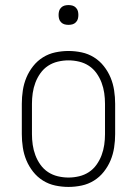

<svg xmlns="http://www.w3.org/2000/svg" viewBox="-20 -729 540 757"><path d="M250 8Q224 8 198 2.5Q172 -3 149.5 -17Q127 -31 110.5 -52Q94 -73 84 -97Q74 -121 70 -147.5Q66 -174 66 -200V-320Q66 -346 70 -372.5Q74 -399 84 -423Q94 -447 110.5 -468Q127 -489 149.5 -503Q172 -517 198 -522.5Q224 -528 250 -528Q276 -528 302 -522.5Q328 -517 350.5 -503Q373 -489 389.5 -468Q406 -447 416 -423Q426 -399 430 -372.5Q434 -346 434 -320V-200Q434 -174 430 -147.5Q426 -121 416 -97Q406 -73 389.5 -52Q373 -31 350.5 -17Q328 -3 302 2.5Q276 8 250 8ZM250 -29Q271 -29 292 -34Q313 -39 330.5 -50.5Q348 -62 360.5 -79.5Q373 -97 380.5 -117Q388 -137 391 -158Q394 -179 394 -200V-320Q394 -341 391 -362Q388 -383 380.5 -403Q373 -423 360.5 -440.5Q348 -458 330.5 -469.5Q313 -481 292 -486Q271 -491 250 -491Q229 -491 208 -486Q187 -481 169.5 -469.5Q152 -458 139.5 -440.5Q127 -423 119.5 -403Q112 -383 109 -362Q106 -341 106 -320V-200Q106 -179 109 -158Q112 -137 119.5 -117Q127 -97 139.5 -79.5Q152 -62 169.5 -50.5Q187 -39 208 -34Q229 -29 250 -29ZM250 -631Q242 -631 234.5 -633Q227 -635 221 -641Q215 -647 213 -654.5Q211 -662 211 -670Q211 -678 213 -685.5Q215 -693 221 -699Q227 -705 234.5 -707Q242 -709 250 -709Q258 -709 265.5 -707Q273 -705 279 -699Q285 -693 287 -685.5Q289 -678 289 -670Q289 -662 287 -654.5Q285 -647 279 -641Q273 -635 265.5 -633Q258 -631 250 -631Z"/></svg>

Font: Iosevka Curly Slab Extralight
Style: Regular
Weight: 200
Monospace: yes
Designer: Belleve Invis
Foundry: Belleve Invis
Version: Version 22.1.2; ttfautohint (v1.8.4)